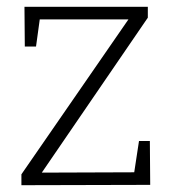

<svg xmlns="http://www.w3.org/2000/svg" viewBox="-20 -545 510 565"><path d="M389 -130H421L422 -1L43 0V-32L358 -488H97L86 -408H53L52 -525H415V-493L103 -37L375 -38Z"/></svg>

Font: Bitter Pro Light
Style: Regular
Weight: 300
Designer: Sol Matas, and Bitter project Authors
Foundry: Sol Matas
Version: Version 1.010